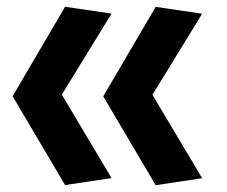

<svg xmlns="http://www.w3.org/2000/svg" viewBox="-20 -546 660 558"><path d="M169.1 -8.2 16.7 -266.4 124.8 -329.6 304.2 -28.4ZM304.2 -506.5 125.4 -215 16.7 -266.4 169.1 -526.3ZM432.4 -7.8 280 -266.1 388.1 -329.2 567.5 -28.1ZM567.5 -506.2 388.8 -214.7 280 -266.1 432.4 -526Z"/></svg>

Font: Monaspace Neon Var
Style: Regular
Weight: 400
Designer: Riley Cran and the Lettermatic Team
Version: Version 1.000 (Monaspace Neon Var)